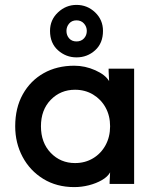

<svg xmlns="http://www.w3.org/2000/svg" viewBox="-20 -750 623 783"><path d="M283 -482Q327 -482 368.5 -463.5Q410 -445 425 -419L423 -459V-470H527V0H427V-7L429 -47Q419 -29 395.5 -15.5Q372 -2 342.5 5.5Q313 13 283 13Q211 13 156.5 -20.5Q102 -54 72 -110.5Q42 -167 42 -235Q42 -310 73 -365.5Q104 -421 158 -451.5Q212 -482 283 -482ZM286 -85Q327 -85 359.5 -104.5Q392 -124 410.5 -158Q429 -192 429 -235Q429 -278 410.5 -311.5Q392 -345 359.5 -364.5Q327 -384 286 -384Q227 -384 187 -343Q147 -302 147 -235Q147 -168 187 -126.5Q227 -85 286 -85ZM292 -516Q249 -516 216.5 -545Q184 -574 184 -624Q184 -669 216.5 -699.5Q249 -730 292 -730Q336 -730 368 -699.5Q400 -669 400 -624Q400 -574 368 -545Q336 -516 292 -516ZM292 -581Q311 -581 322.5 -593.5Q334 -606 334 -624Q334 -641 322.5 -654Q311 -667 292 -667Q273 -667 262 -654Q251 -641 251 -624Q251 -606 262 -593.5Q273 -581 292 -581Z"/></svg>

Font: Kreadon Light
Style: Bold
Weight: 600
Designer: Reiya WATANABE
Foundry: StudioGnu
Version: Version 1.003; ttfautohint (v1.8.4.7-5d5b);gftools[0.9.32]